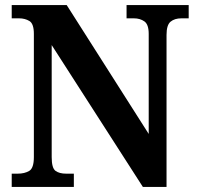

<svg xmlns="http://www.w3.org/2000/svg" viewBox="-20 -734 776 754"><path d="M26 0V-52H49Q77 -52 95 -63Q113 -74 113 -117V-601Q113 -641 95.5 -651.5Q78 -662 55 -662H26V-714H242L564 -208V-601Q564 -638 547 -650Q530 -662 506 -662H477V-714H721V-662H692Q666 -662 650 -649Q634 -636 634 -597V0H541L183 -557V-117Q183 -74 198 -63Q213 -52 240 -52H270V0Z"/></svg>

Font: Noto Serif Lao SemiCondensed
Style: Bold
Weight: 700
Width: 4
Designer: Monotype Design Team
Foundry: Monotype Imaging Inc.
Version: Version 2.003; ttfautohint (v1.8.4.7-5d5b)